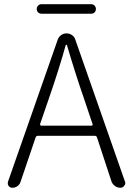

<svg xmlns="http://www.w3.org/2000/svg" viewBox="-20 -886 627 906"><path d="M410.2 -866.2Q419.9 -866.2 426.3 -859.4Q432.6 -852.5 432.6 -843.3Q432.6 -834 426.3 -827.6Q419.9 -821.3 410.2 -821.3H175.8Q166 -821.3 159.7 -827.6Q153.3 -834 153.3 -843.3Q153.3 -852.5 159.7 -859.4Q166 -866.2 175.8 -866.2ZM168.9 -299.8Q168.9 -297.9 170.4 -295.4Q171.9 -293 174.8 -293H412.1Q414.1 -293 416 -295.4Q418 -297.9 417 -299.8L375 -424.8Q337.9 -531.2 295.9 -672.9Q294.9 -674.8 293 -674.8Q291 -674.8 290 -672.9Q259.8 -563.5 211.9 -424.8ZM547.9 0Q534.2 0 522.5 -8.3Q510.7 -16.6 505.9 -30.3L437.5 -238.3Q434.6 -245.1 427.7 -245.1H158.2Q151.4 -245.1 148.4 -238.3L77.1 -28.3Q73.2 -15.6 62.5 -7.8Q51.8 0 38.1 0Q27.3 0 20.5 -8.8Q16.6 -14.6 16.6 -20.5Q16.6 -24.4 17.6 -28.3L252.9 -700.2Q257.8 -712.9 269 -720.7Q280.3 -728.5 293.9 -728.5Q307.6 -728.5 319.3 -720.7Q331.1 -712.9 335 -700.2L569.3 -30.3Q571.3 -26.4 571.3 -22.5Q571.3 -15.6 566.4 -9.8Q559.6 0 547.9 0Z"/></svg>

Font: Gen Jyuu Gothic P Light
Style: Regular
Weight: 200
Designer: [Source Han Sans]
Ryoko NISHIZUKA  (kana & ideographs); Paul D. Hunt (Latin, Greek & Cyrillic); Wenlong ZHANG  (bopomofo
Version: Version 1.002.20150607